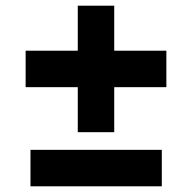

<svg xmlns="http://www.w3.org/2000/svg" viewBox="-20 -656 674 674"><path d="M253 -192H381V-350H564V-478H381V-636H253V-478H70V-350H253ZM87 -2H548V-130H87Z"/></svg>

Font: Finlandica
Style: Bold
Weight: 700
Designer: Niklas Ekholm, Juho Hiilivirta, Jaakko Suomalainen
Foundry: Helsinki Type Studio
Version: Version 2.000;Glyphs 3.2 (3202)